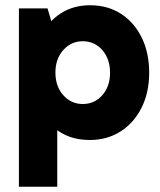

<svg xmlns="http://www.w3.org/2000/svg" viewBox="-20 -521 611 731"><path d="M322 12Q257 12 209.5 -17.5Q162 -47 136 -104Q110 -161 110 -244Q110 -324 136.5 -381.5Q163 -439 211 -470Q259 -501 323 -501Q390 -501 440.5 -468.5Q491 -436 519.5 -378Q548 -320 548 -244Q548 -169 519 -111Q490 -53 439 -20.5Q388 12 322 12ZM52 190V-489H161L198 -364H189V-136H198V190ZM295 -125Q340 -125 369.5 -158.5Q399 -192 399 -244Q399 -297 369.5 -330.5Q340 -364 295 -364Q251 -364 221 -330.5Q191 -297 191 -245Q191 -192 221 -158.5Q251 -125 295 -125Z"/></svg>

Font: Gabarito
Style: Bold
Weight: 700
Designer: Leandro Assis / Alvaro Franca / Felipe Casaprima
Foundry: Naipe Foundry
Version: Version 1.000